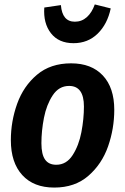

<svg xmlns="http://www.w3.org/2000/svg" viewBox="-20 -831 566 867"><path d="M29 -198Q29 -283 57.5 -362.5Q86 -442 147 -493.5Q208 -545 301 -545Q393 -545 444.5 -490Q496 -435 496 -335Q496 -250 468 -170Q440 -90 379 -37Q318 16 225 16Q132 16 80.5 -40.5Q29 -97 29 -198ZM359 -350Q359 -443 292 -443Q246 -443 218 -400.5Q190 -358 178.5 -299Q167 -240 167 -184Q167 -134 183.5 -110.5Q200 -87 234 -87Q280 -87 308 -130.5Q336 -174 347.5 -234Q359 -294 359 -350ZM180 -797 255 -808Q261 -733 318 -733Q349 -733 372 -753.5Q395 -774 408 -811L480 -793Q465 -722 421 -679Q377 -636 312 -636Q245 -636 210 -681Q175 -726 180 -797Z"/></svg>

Font: Fira Sans Condensed SemiBold
Style: Italic
Weight: 600
Width: 3
Italic angle: -8°
Designer: bBox Type GmbH & Carrois Corporate GbR & Edenspiekermann AG
Foundry: bBox Type GmbH & Carrois Corporate GbR & Edenspiekermann AG
Version: Version 4.301